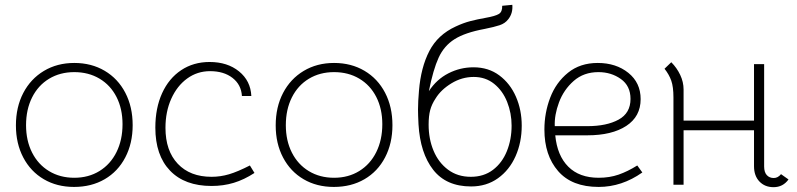

<svg xmlns="http://www.w3.org/2000/svg" viewBox="-20 -766 3305 796"><path d="M46 -246Q46 -322 76.5 -380.5Q107 -439 162 -472Q217 -505 288 -505Q359 -505 414 -472.5Q469 -440 499.5 -381.5Q530 -323 530 -247Q530 -172 499.5 -113.5Q469 -55 414 -23Q359 9 287 9Q216 9 161.5 -23Q107 -55 76.5 -113Q46 -171 46 -246ZM488 -251Q488 -315 463 -364Q438 -413 392.5 -440Q347 -467 288 -467Q229 -467 183.5 -439.5Q138 -412 113 -362Q88 -312 88 -247Q88 -183 113 -133.5Q138 -84 183.5 -56.5Q229 -29 288 -29Q347 -29 392.5 -57Q438 -85 463 -135.5Q488 -186 488 -251Z M624 -237Q624 -318 652 -379.5Q680 -441 731 -475Q782 -509 849 -509Q923 -509 971 -470Q1019 -431 1022 -368H983Q980 -415 944 -443Q908 -471 851 -471Q798 -471 756 -440.5Q714 -410 690 -356.5Q666 -303 666 -236Q666 -141 717 -87Q768 -33 857 -33Q894 -33 929.5 -43.5Q965 -54 1016 -80L1035 -49Q992 -21 949 -8Q906 5 857 5Q746 5 685 -58.5Q624 -122 624 -237Z M1123 -246Q1123 -322 1153.5 -380.5Q1184 -439 1239 -472Q1294 -505 1365 -505Q1436 -505 1491 -472.5Q1546 -440 1576.5 -381.5Q1607 -323 1607 -247Q1607 -172 1576.5 -113.5Q1546 -55 1491 -23Q1436 9 1364 9Q1293 9 1238.5 -23Q1184 -55 1153.5 -113Q1123 -171 1123 -246ZM1565 -251Q1565 -315 1540 -364Q1515 -413 1469.5 -440Q1424 -467 1365 -467Q1306 -467 1260.5 -439.5Q1215 -412 1190 -362Q1165 -312 1165 -247Q1165 -183 1190 -133.5Q1215 -84 1260.5 -56.5Q1306 -29 1365 -29Q1424 -29 1469.5 -57Q1515 -85 1540 -135.5Q1565 -186 1565 -251Z M1715 -251Q1713 -291 1713 -312Q1713 -345 1717 -390Q1725 -487 1760 -554.5Q1795 -622 1869 -656Q1901 -671 1930 -678.5Q1959 -686 1993 -692Q2033 -699 2048 -708Q2063 -717 2062 -742L2104 -746Q2107 -711 2087 -686Q2074 -669 2051.5 -661.5Q2029 -654 1989 -646Q1908 -631 1864.5 -603.5Q1821 -576 1798.5 -527Q1776 -478 1758 -388Q1790 -437 1839 -462Q1888 -487 1943 -487Q2005 -487 2050 -453.5Q2095 -420 2119 -365Q2143 -310 2143 -245Q2143 -176 2117.5 -118.5Q2092 -61 2044.5 -27Q1997 7 1933 7Q1830 7 1776 -62Q1722 -131 1715 -251ZM1944 -447Q1895 -447 1851.5 -420.5Q1808 -394 1786 -358Q1770 -334 1763.5 -309.5Q1757 -285 1757 -249Q1757 -190 1777.5 -141Q1798 -92 1837.5 -62.5Q1877 -33 1932 -33Q1986 -33 2024 -62Q2062 -91 2081.5 -139.5Q2101 -188 2101 -245Q2101 -297 2082.5 -343.5Q2064 -390 2028.5 -418.5Q1993 -447 1944 -447Z M2237 -229Q2237 -298 2261 -361Q2285 -424 2335 -464.5Q2385 -505 2458 -505Q2534 -505 2585 -464Q2636 -423 2636 -355Q2636 -283 2576.5 -244Q2517 -205 2415 -205H2282Q2290 -121 2336 -75Q2382 -29 2462 -29Q2507 -29 2544.5 -42Q2582 -55 2622 -80L2643 -51Q2558 9 2462 9Q2351 9 2294 -56.5Q2237 -122 2237 -229ZM2594 -356Q2594 -410 2554 -438.5Q2514 -467 2461 -467Q2400 -467 2358.5 -430.5Q2317 -394 2297.5 -341.5Q2278 -289 2280 -243H2415Q2495 -243 2544.5 -270Q2594 -297 2594 -356Z M3188 -28Q3205 -28 3218 -44L3249 -22Q3226 10 3187 10Q3151 10 3128.5 -13.5Q3106 -37 3106 -77V-226H2814V0H2772V-362Q2772 -406 2763 -431.5Q2754 -457 2735 -481L2763 -508Q2786 -485 2800 -455.5Q2814 -426 2814 -395V-266H3106V-500H3148V-76Q3148 -52 3159 -40Q3170 -28 3188 -28Z"/></svg>

Font: Bellota Light
Style: Regular
Weight: 300
Designer: Kemie Guaida
Foundry: Kemie Guaida
Version: Version 4.001